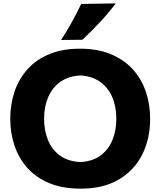

<svg xmlns="http://www.w3.org/2000/svg" viewBox="-20 -1107 953 1142"><path d="M460.4 15.1Q351.1 15.1 271.7 -18.3Q192.4 -51.8 141.4 -109.9Q90.3 -168 65.7 -242.7Q41 -317.4 41 -399.9Q41 -487.3 66.9 -563.2Q92.8 -639.2 144.5 -696.3Q196.3 -753.4 274.2 -785.4Q352.1 -817.4 455.6 -817.4Q560.5 -817.4 638.9 -784.9Q717.3 -752.4 769.3 -695.3Q821.3 -638.2 847.2 -562.5Q873 -486.8 873 -400.4Q873 -281.2 825.7 -187.3Q778.3 -93.3 686.3 -39.1Q594.2 15.1 460.4 15.1ZM458 -143.1Q531.2 -147 578.6 -182.4Q626 -217.8 648.9 -274.7Q671.9 -331.5 671.9 -400.4Q671.9 -473.6 647.2 -530.3Q622.6 -586.9 575 -620.6Q527.3 -654.3 458 -658.2Q386.2 -654.3 338.1 -619.6Q290 -585 266.1 -528.1Q242.2 -471.2 242.2 -400.4Q242.2 -331.1 265.4 -273.9Q288.6 -216.8 336.4 -181.9Q384.3 -147 458 -143.1ZM343.3 -869.1Q377.9 -922.9 407.7 -976.3Q437.5 -1029.8 462.9 -1083.5L668.5 -1086.9Q626.5 -1030.8 575.9 -976.6Q525.4 -922.4 470.2 -870.6Z"/></svg>

Font: Pinar DS4-Bold
Style: Regular
Weight: 700
Designer: Amin Abedi
Version: Version 2.000